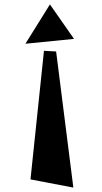

<svg xmlns="http://www.w3.org/2000/svg" viewBox="-20 -642 460 869"><path d="M95 -444 206 -622 315 -466ZM118 170 179 -412 234 -409 312 207Z"/></svg>

Font: Reggae One
Style: Regular
Weight: 400
Designer: Fontworks Inc.
Foundry: Fontworks Inc.
Version: Version 1.100